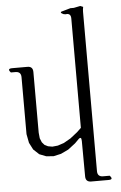

<svg xmlns="http://www.w3.org/2000/svg" viewBox="-67 -818 628 994"><g transform="rotate(-5 246.5 -321.0)"><path d="M335.9 -79.1Q335.9 -108.4 316.4 -86.9L299.8 -70.3L261.7 -41L222.7 -22.5L183.6 -13.7L145.5 -16.6L110.4 -30.3L81.1 -57.6L62.5 -93.8L53.7 -139.6V-435.5Q53.7 -464.8 24.4 -464.8H1Q-19.5 -486.3 9.8 -486.3H88.9Q117.2 -486.3 117.2 -457V-141.6L120.1 -112.3L128.9 -90.8L141.6 -76.2L159.2 -67.4L181.6 -63.5L210 -66.4L242.2 -77.1L278.3 -97.7L315.4 -127L336.9 -147.5V-715.8Q336.9 -745.1 308.6 -740.2L297.9 -742.2Q272.5 -753.9 299.8 -758.8L336.9 -769.5H354.5L388.7 -776.4L403.3 -770.5Q400.4 -757.8 400.4 -745.1V83Q400.4 112.3 429.7 112.3H463.9Q484.4 133.8 456.1 133.8H366.2Q336.9 133.8 336.9 104.5Z"/></g></svg>

Font: B2 Hana
Style: Regular
Weight: 500
Version: 2020-08-05; (max)